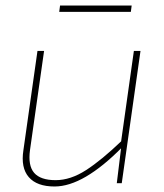

<svg xmlns="http://www.w3.org/2000/svg" viewBox="-20 -665 596 697"><path d="M140 -480 89 -121Q81 -64 104 -37.5Q127 -11 182 -11Q236 -11 292.5 -47.5Q349 -84 422 -154L423 -130Q354 -60 292.5 -24Q231 12 178 12Q114 12 84.5 -22Q55 -56 65 -120L116 -480ZM490 -480 422 0H404L420 -131L419 -147L466 -480ZM458 -645 455 -622H195L198 -645Z"/></svg>

Font: Exo 2 Thin
Style: Italic
Weight: 250
Italic angle: -8°
Designer: Natanael Gama
Foundry: Natanael Gama
Version: Version 2.010